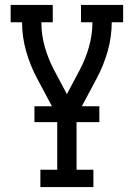

<svg xmlns="http://www.w3.org/2000/svg" viewBox="-20 -755 540 775"><path d="M143 0V-70H211V-286L130 -438Q102 -490 85.5 -548Q69 -606 69 -665H23V-735H193V-665H147Q147 -614 161 -565Q175 -516 199 -471L250 -375L301 -471Q325 -516 339 -565Q353 -614 353 -665H307V-735H477V-665H431Q431 -606 414.5 -548Q398 -490 370 -438L289 -286V-70H357V0ZM119 -262V-326H381V-262Z"/></svg>

Font: Iosevka Curly Slab
Style: Regular
Weight: 400
Monospace: yes
Designer: Belleve Invis
Foundry: Belleve Invis
Version: Version 22.1.2; ttfautohint (v1.8.4)